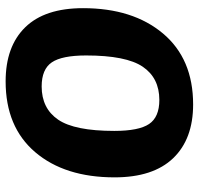

<svg xmlns="http://www.w3.org/2000/svg" viewBox="-32 -663 706 682"><g transform="rotate(-90 321.0 -322.0)"><path d="M373 -655Q497 -655 565 -585.5Q633 -516 633 -380Q633 -203 543 -96Q453 11 291 11Q168 11 100 -60Q32 -131 32 -268Q32 -445 121.5 -550Q211 -655 373 -655ZM355 -527Q277 -527 237 -468.5Q197 -410 197 -269Q197 -182 221.5 -145.5Q246 -109 307 -109Q385 -109 425 -168Q465 -227 465 -369Q465 -455 440.5 -491Q416 -527 355 -527Z"/></g></svg>

Font: Alegreya Sans SC ExtraBold
Style: Italic
Weight: 800
Italic angle: -7°
Designer: Juan Pablo del Peral
Foundry: Huerta Tipografica
Version: Version 2.007